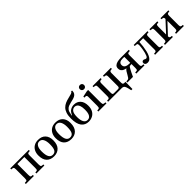

<svg xmlns="http://www.w3.org/2000/svg" viewBox="366 -2329 4117 4117"><g transform="rotate(-45 2425.0 -270.5)"><path d="M270 0H27V-32Q59 -32 74.5 -36.5Q90 -41 94.5 -56Q99 -71 99 -101V-368Q99 -398 95 -413.5Q91 -429 76 -435Q61 -441 27 -441V-473H588V-441Q552 -441 537 -434.5Q522 -428 519 -412Q516 -396 516 -368V-104Q516 -73 520.5 -57.5Q525 -42 540 -37Q555 -32 588 -32V0H346V-32Q378 -32 392 -37Q406 -42 409.5 -57Q413 -72 413 -104V-432H202V-104Q202 -72 205.5 -57Q209 -42 223.5 -37Q238 -32 270 -32Z M878 10Q769 10 708.5 -53.5Q648 -117 648 -241Q648 -313 675.5 -368Q703 -423 754.5 -454Q806 -485 879 -485Q987 -485 1046.5 -421.5Q1106 -358 1106 -248Q1106 -121 1044 -55.5Q982 10 878 10ZM882 -33Q939 -33 967 -79Q995 -125 995 -242Q995 -334 965 -389Q935 -444 874 -444Q820 -444 790 -395Q760 -346 760 -253Q760 -138 791 -85Q822 -32 882 -33Z M1403 10Q1294 10 1233.5 -53.5Q1173 -117 1173 -241Q1173 -313 1200.5 -368Q1228 -423 1279.5 -454Q1331 -485 1404 -485Q1512 -485 1571.5 -421.5Q1631 -358 1631 -248Q1631 -121 1569 -55.5Q1507 10 1403 10ZM1407 -33Q1464 -33 1492 -79Q1520 -125 1520 -242Q1520 -334 1490 -389Q1460 -444 1399 -444Q1345 -444 1315 -395Q1285 -346 1285 -253Q1285 -138 1316 -85Q1347 -32 1407 -33Z M1929 10Q1822 10 1762.5 -68Q1703 -146 1703 -308Q1703 -400 1724 -461.5Q1745 -523 1782.5 -561.5Q1820 -600 1870 -622Q1920 -644 1979 -657Q2044 -673 2077 -683Q2110 -693 2115 -717H2144Q2145 -713 2145 -709.5Q2145 -706 2145 -704Q2144 -661 2126 -635Q2108 -609 2079 -594Q2050 -579 2015 -570.5Q1980 -562 1943 -553Q1906 -545 1869 -530.5Q1832 -516 1805 -481.5Q1778 -447 1768 -380L1761 -341H1770Q1796 -412 1845.5 -444Q1895 -476 1957 -476Q2050 -476 2106 -414Q2162 -352 2162 -240Q2162 -155 2130 -99.5Q2098 -44 2045 -17Q1992 10 1929 10ZM1937 -33Q1969 -33 1994.5 -51Q2020 -69 2035.5 -112Q2051 -155 2051 -229Q2051 -305 2035.5 -349.5Q2020 -394 1993.5 -413Q1967 -432 1936 -432Q1884 -432 1851 -388.5Q1818 -345 1818 -238Q1818 -140 1848 -86.5Q1878 -33 1937 -33Z M2471 0H2224V-32Q2257 -32 2272 -38Q2287 -44 2291 -59.5Q2295 -75 2295 -104V-375Q2295 -408 2283 -415.5Q2271 -423 2249 -423Q2239 -423 2231.5 -422Q2224 -421 2224 -421V-454L2358 -482H2397V-105Q2397 -76 2401.5 -60Q2406 -44 2422 -38Q2438 -32 2471 -32ZM2346 -555Q2317 -555 2299.5 -573.5Q2282 -592 2282 -619Q2282 -645 2299 -663.5Q2316 -682 2346 -682Q2377 -682 2394 -664Q2411 -646 2411 -619Q2411 -592 2394 -573.5Q2377 -555 2346 -555Z M3083 176H3046Q3031 100 3017.5 62.5Q3004 25 2985 12.5Q2966 0 2934 0H2522V-32Q2550 -32 2565.5 -35.5Q2581 -39 2587.5 -53Q2594 -67 2594 -97V-385Q2594 -424 2576.5 -432.5Q2559 -441 2522 -441V-473H2766V-441Q2728 -441 2712.5 -430Q2697 -419 2697 -383V-93Q2697 -62 2706 -51.5Q2715 -41 2735 -41H2861Q2883 -41 2894 -52Q2905 -63 2905 -94V-382Q2905 -419 2891 -430Q2877 -441 2837 -441V-473H3077V-441Q3035 -441 3021 -430Q3007 -419 3007 -386V-96Q3007 -62 3017 -51Q3027 -40 3050 -39H3087Z M3275 0H3105V-31Q3138 -32 3155.5 -36.5Q3173 -41 3186.5 -57.5Q3200 -74 3218 -108Q3245 -159 3263.5 -186Q3282 -213 3303 -227V-230Q3272 -235 3242 -248Q3212 -261 3192.5 -286.5Q3173 -312 3173 -353Q3173 -402 3203 -428.5Q3233 -455 3281.5 -465Q3330 -475 3385 -475H3621V-441Q3577 -441 3563.5 -431.5Q3550 -422 3550 -389V-98Q3550 -68 3556 -54Q3562 -40 3578 -36Q3594 -32 3624 -32V0H3375V-32Q3408 -32 3423.5 -36.5Q3439 -41 3443 -55Q3447 -69 3447 -98V-217H3430Q3408 -217 3396 -213Q3384 -209 3375 -195Q3369 -186 3353 -157.5Q3337 -129 3316.5 -88Q3296 -47 3275 0ZM3416 -255H3447V-434Q3439 -435 3425.5 -435.5Q3412 -436 3400 -436Q3337 -436 3309 -414.5Q3281 -393 3281 -353Q3281 -300 3320.5 -277.5Q3360 -255 3416 -255Z M3717 9Q3680 9 3660.5 -7.5Q3641 -24 3641 -51Q3641 -75 3654.5 -87Q3668 -99 3684 -99Q3707 -99 3721 -88.5Q3735 -78 3751 -78Q3765 -78 3777 -87Q3789 -96 3799 -120Q3811 -148 3820.5 -185Q3830 -222 3837 -261.5Q3844 -301 3847.5 -334.5Q3851 -368 3851 -388Q3851 -425 3834 -433Q3817 -441 3770 -441V-473H4188V-441Q4147 -441 4132.5 -431.5Q4118 -422 4118 -390V-84Q4118 -52 4131.5 -42Q4145 -32 4187 -32V0H3946V-32Q3988 -32 4002 -41.5Q4016 -51 4016 -83V-432H3902Q3899 -371 3890.5 -306.5Q3882 -242 3868 -182.5Q3854 -123 3832 -79Q3812 -37 3784.5 -14Q3757 9 3717 9Z M4486 0H4246V-32Q4289 -32 4303 -43.5Q4317 -55 4317 -95V-378Q4317 -405 4312.5 -418.5Q4308 -432 4293 -436.5Q4278 -441 4247 -441V-473H4486V-441Q4457 -441 4443 -436.5Q4429 -432 4424.5 -418Q4420 -404 4420 -376V-143H4422L4647 -386Q4647 -422 4634.5 -431.5Q4622 -441 4582 -441V-473H4820V-441Q4791 -441 4776 -436Q4761 -431 4755.5 -416.5Q4750 -402 4750 -371V-95Q4750 -55 4764.5 -43.5Q4779 -32 4819 -32V0H4582V-32Q4622 -32 4634.5 -43.5Q4647 -55 4647 -95V-325H4645L4420 -85Q4420 -55 4433 -43.5Q4446 -32 4486 -32Z"/></g></svg>

Font: STIX Two Text Medium
Style: Regular
Weight: 500
Designer: Ross Mills, John Hudson & Paul Hanslow, Tiro Typeworks Ltd; with prior portions MicroPress Inc., and Coen Hoffman.
Foundry: Tiro Typeworks Ltd
Version: Version 2.13 b171